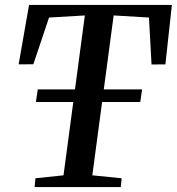

<svg xmlns="http://www.w3.org/2000/svg" viewBox="-20 -763 721 783"><path d="M121 0 124.5 -36 239 -48 326 -700 180 -691.5 116 -501 56 -500.5 98.5 -743H681L654.5 -500.5L598 -500L587.5 -691.5L443.5 -700L356.5 -48L476 -36L472.5 0ZM126.5 -347 134 -398.5H559.5L552 -347Z"/></svg>

Font: Merriweather 60pt Medium
Style: Italic
Weight: 500
Italic angle: -7.8°
Version: Version 2.101